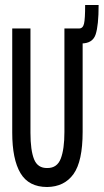

<svg xmlns="http://www.w3.org/2000/svg" viewBox="-20 -737 415 769"><path d="M169 12Q95 12 62 -43.5Q29 -99 29 -206V-623H102V-205Q102 -135 116.5 -99Q131 -63 170 -64Q209 -64 223.5 -102Q238 -140 238 -208V-623H311V-209Q311 -91 274.5 -40Q238 11 169 12ZM306 -563 297 -623Q312 -623 316.5 -642Q321 -661 321 -717H375Q375 -635 363 -599Q351 -563 306 -563Z"/></svg>

Font: Inconsolata Condensed SemiBold
Style: Regular
Weight: 600
Width: 3
Monospace: yes
Designer: Raph Levien, Cyreal, Brenton Simpson
Foundry: Raph Levien, Cyreal, Google
Version: Version 3.100; ttfautohint (v1.8.4.7-5d5b)